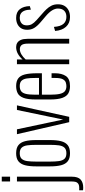

<svg xmlns="http://www.w3.org/2000/svg" viewBox="556 -1358 941 2124"><g transform="rotate(-90 1026.0 -295.5)"><path d="M14 155Q10 155 -1.5 154.5Q-13 154 -16 153V110Q-14 111 -4 111Q6 111 8 111Q43 111 58.5 98Q74 85 77.5 65.5Q81 46 81 25V-578H134V28Q134 98 102 126.5Q70 155 14 155ZM81 -654V-746H134V-654Z M393 9Q336 9 304.5 -16Q273 -41 260.5 -90Q248 -139 248 -211V-367Q248 -439 260.5 -488Q273 -537 304.5 -562Q336 -587 393 -587Q451 -587 482.5 -562Q514 -537 526.5 -488.5Q539 -440 539 -367V-211Q539 -139 526.5 -90Q514 -41 482.5 -16Q451 9 393 9ZM393 -31Q435 -31 455 -52.5Q475 -74 480.5 -114Q486 -154 486 -209V-369Q486 -425 480.5 -464.5Q475 -504 455 -525.5Q435 -547 393 -547Q351 -547 331.5 -525.5Q312 -504 306.5 -464.5Q301 -425 301 -369V-209Q301 -154 306.5 -114Q312 -74 331.5 -52.5Q351 -31 393 -31Z M737 0 604 -578H658L766 -67L872 -578H923L796 0Z M1135 9Q1089 9 1056 -9.5Q1023 -28 1005.5 -76.5Q988 -125 988 -214V-368Q988 -459 1006 -506Q1024 -553 1057.5 -570Q1091 -587 1136 -587Q1190 -587 1221 -564Q1252 -541 1265 -490.5Q1278 -440 1278 -357V-302H1041V-210Q1041 -141 1050.5 -102Q1060 -63 1081 -47Q1102 -31 1135 -31Q1156 -31 1177 -38Q1198 -45 1212 -71Q1226 -97 1226 -152V-195H1278V-157Q1278 -83 1247.5 -37Q1217 9 1135 9ZM1041 -334H1226V-379Q1226 -431 1220.5 -468.5Q1215 -506 1196 -526.5Q1177 -547 1136 -547Q1104 -547 1082.5 -533.5Q1061 -520 1051 -483.5Q1041 -447 1041 -378Z M1378 0V-578H1431V-516Q1458 -548 1493 -567.5Q1528 -587 1568 -587Q1594 -587 1614.5 -574.5Q1635 -562 1647 -534.5Q1659 -507 1659 -461V0H1606V-455Q1606 -508 1589.5 -527Q1573 -546 1545 -546Q1516 -546 1486.5 -528.5Q1457 -511 1431 -482V0Z M1900 9Q1832 9 1792 -35.5Q1752 -80 1746 -156L1791 -169Q1796 -96 1824.5 -63.5Q1853 -31 1902 -31Q1946 -31 1970 -55.5Q1994 -80 1994 -125Q1994 -156 1973.5 -189.5Q1953 -223 1909 -260L1842 -317Q1799 -354 1779 -387.5Q1759 -421 1759 -464Q1759 -504 1775.5 -531Q1792 -558 1821.5 -572.5Q1851 -587 1890 -587Q1955 -587 1987 -546Q2019 -505 2021 -436L1982 -424Q1981 -469 1969.5 -496Q1958 -523 1938.5 -535Q1919 -547 1893 -547Q1855 -547 1831.5 -527.5Q1808 -508 1808 -470Q1808 -438 1820.5 -414.5Q1833 -391 1867 -360L1936 -299Q1962 -277 1986 -252Q2010 -227 2025.5 -196.5Q2041 -166 2041 -124Q2041 -82 2023.5 -52.5Q2006 -23 1974.5 -7Q1943 9 1900 9Z"/></g></svg>

Font: Oswald ExtraLight
Style: Regular
Weight: 250
Designer: Vernon Adams
Foundry: Vernon Adams
Version: Version 4.100; ttfautohint (v1.8.1.43-b0c9)